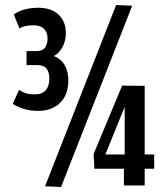

<svg xmlns="http://www.w3.org/2000/svg" viewBox="-20 -741 666 767"><path d="M31 -326 56 -382Q71 -372 85 -368Q99 -364 120 -364Q148 -364 162.5 -380.5Q177 -397 177 -427Q177 -452 166.5 -466.5Q156 -481 127 -481H86V-537H127Q150 -537 160 -551Q170 -565 170 -587Q170 -612 155.5 -626Q141 -640 115 -640Q94 -640 80 -636.5Q66 -633 58 -627L35 -683Q72 -710 133 -710Q185 -710 214 -682.5Q243 -655 243 -608Q243 -579 230.5 -554.5Q218 -530 195 -517Q224 -506 238.5 -480.5Q253 -455 253 -420Q253 -362 220 -330Q187 -298 131 -298Q76 -298 31 -326ZM224 6 160 3 444 -721 508 -718ZM357 -67 354 -126 468 -399 558 -398V-124H596V-67H558V0H475V-67ZM401 -124H478V-314Z"/></svg>

Font: Georama Condensed SemiBold
Style: Regular
Weight: 600
Width: 3
Designer: Jean-Baptiste Levee
Foundry: Production Type
Version: Version 1.000